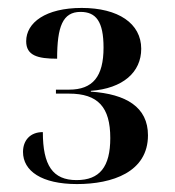

<svg xmlns="http://www.w3.org/2000/svg" viewBox="-20 -844 440 484"><path d="M174 -380C263 -380 353 -410 353 -503C353 -574 298 -607 209 -613V-615C290 -621 336 -662 336 -721C336 -785 278 -824 186 -824C95 -824 46 -787 46 -740C46 -704 75 -696 124 -696C124 -777 138 -814 183 -814C222 -814 241 -790 241 -724C241 -651 214 -618 154 -618H121V-608H154C227 -608 258 -574 258 -496C258 -423 231 -390 173 -390C113 -390 88 -427 88 -511C56 -511 38 -490 38 -461C38 -413 85 -380 174 -380Z"/></svg>

Font: Noto Serif Display Medium
Style: Regular
Weight: 500
Designer: Monotype Design Team
Foundry: Monotype Imaging Inc.
Version: Version 2.009